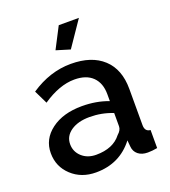

<svg xmlns="http://www.w3.org/2000/svg" viewBox="-135 -830 834 940"><g transform="rotate(-20 282.0 -360.0)"><path d="M205 10Q129 10 78.5 -37Q28 -84 28 -154Q28 -227 89.5 -273Q151 -319 249 -319Q325 -319 387 -295V-331Q387 -389 354 -421.5Q321 -454 259 -454Q181 -454 93 -394L59 -464Q160 -532 269 -532Q377 -532 437 -476.5Q497 -421 497 -319V-130Q497 -96 526 -94V0Q500 5 476 5Q445 5 426 -10.5Q407 -26 405 -52L402 -85Q329 10 205 10ZM235 -71Q324 -71 366 -126Q387 -144 387 -164V-233Q330 -256 266 -256Q206 -256 169 -230.5Q132 -205 132 -163Q132 -124 161 -97.5Q190 -71 235 -71ZM384 -730 294 -598 222 -620 279 -730Z"/></g></svg>

Font: Raleway
Style: Regular
Weight: 600
Designer: Matt McInerney, Pablo Impallari, Rodrigo Fuenzalida
Foundry: Matt McInerney, Pablo Impallari, Rodrigo Fuenzalida
Version: Version 1.000;PS 001.001;hotconv 1.0.56; ttfautohint (v1.5)